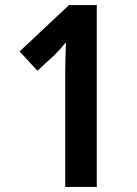

<svg xmlns="http://www.w3.org/2000/svg" viewBox="-20 -734 538 754"><path d="M360 0H236V-436Q236 -468 237 -502Q238 -536 239 -568Q222 -546 195 -519L127 -456L57 -532L251 -714H360Z"/></svg>

Font: Noto Sans Bengali Condensed SemiBold
Style: Regular
Weight: 600
Width: 3
Designer: Joana Ranito - Universal Thirst; Jelle Bosma - Monotype Design Team
Foundry: Universal Thirst ehf.
Version: Version 3.000; ttfautohint (v1.8.4.7-5d5b)